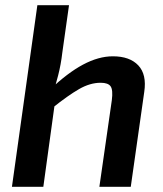

<svg xmlns="http://www.w3.org/2000/svg" viewBox="-20 -720 630 740"><path d="M415 -503Q480 -503 513 -468Q546 -433 536 -366L484 0H363L411 -334Q416 -373 406.5 -387Q397 -401 368 -401Q327 -401 284.5 -376.5Q242 -352 182 -304L172 -374Q240 -439 300 -471Q360 -503 415 -503ZM246 -700 220 -516Q215 -472 204 -429Q193 -386 184 -361L195 -349L147 0H26L124 -700Z"/></svg>

Font: Exo 2 SemiBold
Style: Italic
Weight: 600
Italic angle: -8°
Designer: Natanael Gama
Foundry: Natanael Gama
Version: Version 2.010